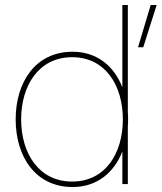

<svg xmlns="http://www.w3.org/2000/svg" viewBox="-20 -740 650 772"><path d="M494 0V-231C495 -241 495 -250 495 -260C495 -270 495 -279 494 -289V-720H472V-389C439 -474 370 -532 272 -532C122 -532 43 -409 43 -260C43 -111 122 12 272 12C370 12 439 -46 472 -131V0ZM65 -260C65 -395 135 -510 270 -510C405 -510 474 -395 474 -260C474 -125 405 -10 270 -10C135 -10 65 -125 65 -260ZM535 -550H556L610 -720H586Z"/></svg>

Font: Aspekta 50
Style: Regular
Weight: 50
Designer: Ivo Dolenc
Version: Version 2.000